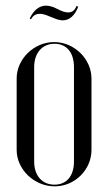

<svg xmlns="http://www.w3.org/2000/svg" viewBox="-20 -652 383 680"><path d="M90 -584C97 -597 107 -603 121 -603C130 -603 139 -601 155 -594L168 -589C181 -583 193 -580 203 -580C226 -580 245 -597 257 -628L251 -631C245 -615 235 -608 222 -608C216 -608 207 -609 194 -615L171 -626C160 -630 151 -632 143 -632C119 -632 99 -616 85 -586ZM172 -503C100 -503 39 -443 39 -374V-121C39 -52 101 8 174 8C245 8 304 -51 304 -121V-374C304 -443 243 -503 172 -503ZM173 -497C216 -497 242 -466 242 -414V-80C242 -29 216 2 173 2C129 2 101 -30 101 -80V-414C101 -464 129 -497 173 -497Z"/></svg>

Font: Moniqa Display
Style: Regular
Weight: 400
Designer: Rajesh Rajput
Foundry: Rajesh Rajput
Version: Version 1.000